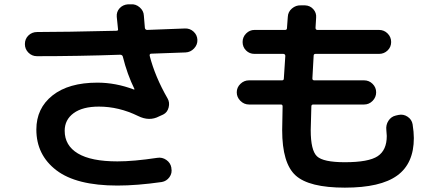

<svg xmlns="http://www.w3.org/2000/svg" viewBox="-20 -820 2040 900"><path d="M153.3 -556.6Q129.9 -556.6 113.3 -573.2Q96.7 -589.8 96.7 -613.3Q96.7 -637.7 113.3 -653.8Q129.9 -669.9 154.3 -669.9Q277.3 -669.9 525.4 -675.8Q535.2 -675.8 533.2 -683.6Q530.3 -710.9 527.3 -741.2Q525.4 -764.6 540.5 -781.2Q555.7 -797.9 580.1 -799.8H592.8Q616.2 -801.8 634.8 -785.6Q653.3 -769.5 654.3 -747.1Q655.3 -738.3 656.7 -718.3Q658.2 -698.2 659.2 -688.5Q661.1 -680.7 668.9 -679.7Q786.1 -683.6 846.7 -686.5Q870.1 -687.5 887.2 -671.9Q904.3 -656.2 905.3 -633.3Q906.2 -610.4 889.6 -592.8Q873 -575.2 849.6 -574.2L688.5 -568.4Q680.7 -568.4 681.6 -558.6Q707 -460 765.6 -358.4Q776.4 -339.8 770.5 -316.4Q764.6 -293 745.1 -283.2L725.6 -274.4Q679.7 -250 627 -276.4Q537.1 -320.3 443.4 -320.3Q367.2 -320.3 325.2 -289.6Q283.2 -258.8 283.2 -207Q283.2 -137.7 345.2 -100.6Q407.2 -63.5 530.3 -63.5Q606.4 -63.5 716.8 -80.1Q740.2 -84 759.8 -70.3Q779.3 -56.6 783.2 -34.2V-32.2Q788.1 -8.8 774.4 10.3Q760.7 29.3 738.3 33.2Q622.1 49.8 530.3 49.8Q337.9 49.8 244.1 -22Q150.4 -93.8 150.4 -212.9Q150.4 -312.5 226.1 -372.6Q301.8 -432.6 436.5 -432.6Q522.5 -432.6 607.4 -400.4H609.4Q610.4 -401.4 610.4 -402.3Q576.2 -471.7 555.7 -554.7Q553.7 -562.5 543.9 -563.5Q348.6 -556.6 153.3 -556.6Z M1147.5 -330.1Q1124 -330.1 1106.9 -347.2Q1089.8 -364.3 1089.8 -387.2Q1089.8 -410.2 1106.9 -426.8Q1124 -443.4 1147.5 -443.4H1301.8Q1310.5 -443.4 1310.5 -452.1Q1313.5 -504.9 1317.4 -557.6Q1317.4 -566.4 1308.6 -567.4H1172.9Q1149.4 -567.4 1133.3 -583.5Q1117.2 -599.6 1117.2 -623Q1117.2 -646.5 1133.8 -663.1Q1150.4 -679.7 1172.9 -679.7H1316.4Q1325.2 -679.7 1325.2 -688.5Q1326.2 -697.3 1327.1 -714.8Q1328.1 -732.4 1329.1 -741.2Q1330.1 -764.6 1348.6 -780.3Q1367.2 -795.9 1389.6 -794.9H1410.2Q1433.6 -793.9 1448.7 -776.9Q1463.9 -759.8 1461.9 -737.3L1459 -689.5Q1459 -680.7 1466.8 -679.7H1756.8Q1780.3 -679.7 1796.9 -663.1Q1813.5 -646.5 1813.5 -623Q1813.5 -599.6 1796.9 -583.5Q1780.3 -567.4 1756.8 -567.4H1459Q1450.2 -567.4 1450.2 -558.6Q1448.2 -511.7 1444.3 -452.1Q1444.3 -443.4 1453.1 -443.4H1686.5Q1710 -443.4 1726.6 -426.8Q1743.2 -410.2 1743.2 -387.2Q1743.2 -364.3 1726.6 -347.2Q1710 -330.1 1686.5 -330.1H1448.2Q1439.5 -330.1 1439.5 -321.3Q1437.5 -235.4 1436.5 -210Q1436.5 -115.2 1465.8 -87.4Q1495.1 -59.6 1596.7 -59.6Q1708 -59.6 1750.5 -87.9Q1793 -116.2 1793 -182.6Q1793 -189.5 1791 -210Q1788.1 -234.4 1800.8 -253.9Q1813.5 -273.4 1835 -278.3L1847.7 -281.2Q1871.1 -286.1 1890.6 -272.9Q1910.2 -259.8 1914.1 -237.3Q1919.9 -200.2 1919.9 -172.9Q1919.9 -53.7 1841.8 2.9Q1763.7 59.6 1596.7 59.6Q1428.7 59.6 1365.7 2.4Q1302.7 -54.7 1302.7 -210Q1302.7 -235.4 1304.7 -321.3Q1304.7 -330.1 1296.9 -330.1Z"/></svg>

Font: Rounded Mgen+ 1mn bold
Style: Bold
Weight: 700
Designer: [Source Han Sans]
Ryoko NISHIZUKA  (kana & ideographs); Paul D. Hunt (Latin, Greek & Cyrillic); Wenlong ZHANG  (bopomofo
Version: Version 1.059.20150602